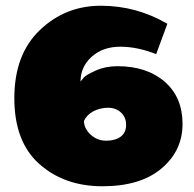

<svg xmlns="http://www.w3.org/2000/svg" viewBox="-20 -640 677 670"><path d="M273 -218Q273 -192 296 -170.5Q319 -149 350.5 -149Q382 -149 401 -163Q420 -177 420 -204Q420 -231 402 -247.5Q384 -264 357 -264Q330 -264 306.5 -252Q283 -240 273 -218ZM525 -451Q460 -477 399.5 -477Q339 -477 300 -442Q261 -407 261 -355Q265 -361 273 -370Q281 -379 314.5 -394Q348 -409 390 -409Q492 -409 554.5 -355Q617 -301 617 -207.5Q617 -114 543.5 -52Q470 10 337.5 10Q205 10 117.5 -67.5Q30 -145 30 -297.5Q30 -450 119 -535Q208 -620 332 -620Q456 -620 564 -557Z"/></svg>

Font: Wendy One
Style: Regular
Weight: 400
Designer: Alejandro Inler
Foundry: Alejandro Inler
Version: 1.001